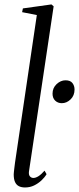

<svg xmlns="http://www.w3.org/2000/svg" viewBox="-20 -837 357 868"><path d="M111 -62Q109 -47 115.2 -39.8Q121.5 -32.5 131 -32.5Q141 -32.5 153.2 -40Q165.5 -47.5 181.5 -65.5L190.5 -49.5Q181.5 -34.5 167 -21Q152.5 -7.5 134 1.5Q115.5 10.5 93 10.5Q77 10.5 65.5 4.8Q54 -1 48 -14Q42 -27 42 -48.5Q42 -53 43 -61.2Q44 -69.5 45.2 -80.2Q46.5 -91 48 -102.5L146.5 -769L80 -782L83.5 -799L212.5 -817L222.5 -808.5ZM217.5 -413.5Q217.5 -439.5 236 -456.8Q254.5 -474 276 -474Q298 -474 307.5 -461.5Q317 -449 317 -432.5Q317 -405 299.2 -387.8Q281.5 -370.5 259.5 -370.5Q241.5 -370.5 229.5 -382Q217.5 -393.5 217.5 -413.5Z"/></svg>

Font: Merriweather 120pt Light
Style: Italic
Weight: 300
Italic angle: -7.8°
Version: Version 2.101